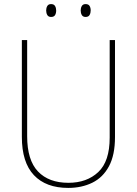

<svg xmlns="http://www.w3.org/2000/svg" viewBox="-20 -910 669 940"><path d="M543 -239Q543 -151 513.5 -96Q484 -41 432 -15.5Q380 10 314 10Q205 10 146 -52.5Q87 -115 87 -240V-714H113V-243Q113 -126 166 -70.5Q219 -15 315 -15Q405 -15 461 -67.5Q517 -120 517 -236V-714H543ZM206 -859Q206 -871 211.5 -880.5Q217 -890 230 -890Q244 -890 249.5 -880.5Q255 -871 255 -859Q255 -845 249.5 -836Q244 -827 230 -827Q217 -827 211.5 -836.5Q206 -846 206 -859ZM375 -859Q375 -871 380.5 -880.5Q386 -890 399 -890Q413 -890 418.5 -881Q424 -872 424 -859Q424 -846 418.5 -836.5Q413 -827 399 -827Q386 -827 380.5 -836.5Q375 -846 375 -859Z"/></svg>

Font: Noto Sans SemiCondensed Thin
Style: Regular
Weight: 100
Width: 4
Designer: Monotype Design Team
Foundry: Monotype Imaging Inc.
Version: Version 2.013; ttfautohint (v1.8.4.7-5d5b)